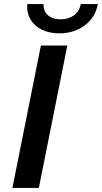

<svg xmlns="http://www.w3.org/2000/svg" viewBox="-20 -924 501 944"><path d="M41 0 181 -700H311L171 0ZM271 -760Q224 -760 187 -777.5Q150 -795 130.5 -827.5Q111 -860 114 -904H194Q193 -869 216 -849Q239 -829 278 -829Q317 -829 344 -849Q371 -869 377 -904H461Q449 -838 396.5 -799Q344 -760 271 -760Z"/></svg>

Font: Montserrat Thin SemiBold
Style: Italic
Weight: 600
Italic angle: -11.3°
Version: Version 9.000